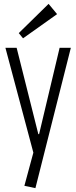

<svg xmlns="http://www.w3.org/2000/svg" viewBox="-20 -787 394 992"><path d="M106 173 159 -23 157 19 8 -540H66L178 -94H182L288 -540H346L163 185ZM275 -714 99 -589 77 -616 231 -767Z"/></svg>

Font: Pathway Extreme Condensed Thin
Style: Regular
Weight: 250
Width: 3
Version: Version 1.001;gftools[0.9.26]